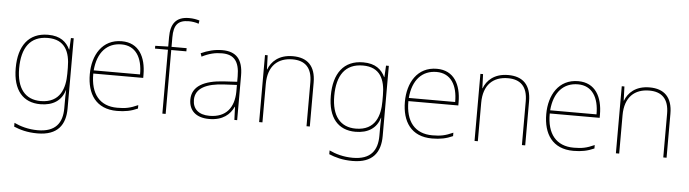

<svg xmlns="http://www.w3.org/2000/svg" viewBox="-55 -1015 5401 1506"><g transform="rotate(5 2645.0 -262.5)"><path d="M290 -538C136 -538 59 -430 59 -256C59 -81 140 10 276 10C375 10 442 -34 466 -117H468C466 -78 466 -56 466 -17V25C466 140 414 215 273 215C198 215 135 196 87 173V203C135 223 192 240 273 240C433 240 492 152 492 25V-528H470L465 -437H463C435 -495 387 -538 290 -538ZM290 -513C425 -513 466 -419 466 -294V-246C466 -136 432 -15 276 -15C154 -15 86 -99 86 -256C86 -417 150 -513 290 -513Z M870 -538C716 -538 642 -408 642 -259C642 -104 713 10 879 10C943 10 991 0 1042 -23V-50C980 -22 943 -15 879 -15C742 -15 667 -105 669 -266H1062V-291C1062 -430 1005 -538 870 -538ZM870 -513C982 -513 1036 -423 1035 -291H670C682 -436 758 -513 870 -513Z M1381 -503V-528H1262V-603C1262 -701 1295 -740 1380 -740C1405 -740 1434 -736 1458 -727L1462 -753C1437 -760 1413 -765 1380 -765C1277 -765 1236 -707 1236 -603V-528L1134 -525V-503H1236V0H1262V-503Z M1661 -537C1602 -537 1547 -522 1494 -498L1503 -472C1560 -501 1608 -512 1661 -512C1754 -512 1799 -463 1799 -343V-300L1696 -294C1539 -285 1445 -234 1445 -129C1445 -45 1499 10 1605 10C1713 10 1769 -42 1797 -103H1799L1803 0H1825V-350C1825 -480 1770 -537 1661 -537ZM1698 -270 1799 -275V-220C1797 -99 1738 -15 1605 -15C1520 -15 1473 -58 1473 -129C1473 -222 1562 -263 1698 -270Z M2217 -538C2105 -538 2048 -478 2025 -417H2023L2019 -528H1998V0H2024V-302C2024 -446 2102 -513 2217 -513C2314 -513 2371 -462 2371 -345V0H2397V-346C2397 -477 2331 -538 2217 -538Z M2771 -538C2617 -538 2540 -430 2540 -256C2540 -81 2621 10 2757 10C2856 10 2923 -34 2947 -117H2949C2947 -78 2947 -56 2947 -17V25C2947 140 2895 215 2754 215C2679 215 2616 196 2568 173V203C2616 223 2673 240 2754 240C2914 240 2973 152 2973 25V-528H2951L2946 -437H2944C2916 -495 2868 -538 2771 -538ZM2771 -513C2906 -513 2947 -419 2947 -294V-246C2947 -136 2913 -15 2757 -15C2635 -15 2567 -99 2567 -256C2567 -417 2631 -513 2771 -513Z M3351 -538C3197 -538 3123 -408 3123 -259C3123 -104 3194 10 3360 10C3424 10 3472 0 3523 -23V-50C3461 -22 3424 -15 3360 -15C3223 -15 3148 -105 3150 -266H3543V-291C3543 -430 3486 -538 3351 -538ZM3351 -513C3463 -513 3517 -423 3516 -291H3151C3163 -436 3239 -513 3351 -513Z M3913 -538C3801 -538 3744 -478 3721 -417H3719L3715 -528H3694V0H3720V-302C3720 -446 3798 -513 3913 -513C4010 -513 4067 -462 4067 -345V0H4093V-346C4093 -477 4027 -538 3913 -538Z M4464 -538C4310 -538 4236 -408 4236 -259C4236 -104 4307 10 4473 10C4537 10 4585 0 4636 -23V-50C4574 -22 4537 -15 4473 -15C4336 -15 4261 -105 4263 -266H4656V-291C4656 -430 4599 -538 4464 -538ZM4464 -513C4576 -513 4630 -423 4629 -291H4264C4276 -436 4352 -513 4464 -513Z M5026 -538C4914 -538 4857 -478 4834 -417H4832L4828 -528H4807V0H4833V-302C4833 -446 4911 -513 5026 -513C5123 -513 5180 -462 5180 -345V0H5206V-346C5206 -477 5140 -538 5026 -538Z"/></g></svg>

Font: Noto Sans Telugu Thin
Style: Regular
Weight: 100
Designer: Jelle Bosma - Monotype Design Team
Foundry: Monotype Imaging Inc.
Version: Version 2.005